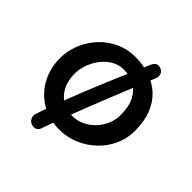

<svg xmlns="http://www.w3.org/2000/svg" viewBox="-164 -691 907 907"><g transform="rotate(45 289.5 -237.5)"><path d="M277.9 -2.1Q225.5 -2.1 182.2 -20.8Q139 -39.5 107.8 -72.4Q76.6 -105.2 59.6 -149.1Q42.5 -192.9 42.5 -242.6Q42.5 -292.6 61.4 -339.1Q80.2 -385.6 113.9 -421.8Q147.5 -458 192.6 -479Q237.6 -500 290 -500Q342.4 -500 387.1 -485Q431.9 -470 465.6 -439.3Q499.2 -408.6 517.8 -361.5Q536.4 -314.3 536.4 -250.2Q536.4 -200 516 -155.1Q495.6 -110.2 459.5 -75.9Q423.4 -41.5 376.8 -21.8Q330.2 -2.1 277.9 -2.1ZM170.4 71.7Q159.5 67.6 154.1 60.2Q148.8 52.8 147.2 45.6Q145.6 38.5 146 33.4Q146.4 28.4 146.4 28.4Q169.1 -40.9 203.4 -130.6Q237.6 -220.2 280.7 -322.3Q323.8 -424.4 369.9 -529.1Q369.9 -529.1 372.3 -533.3Q374.8 -537.4 379.6 -542.1Q384.5 -546.8 392.5 -548.2Q400.5 -549.8 411.4 -545.4Q423.5 -540.4 428.1 -532.6Q432.8 -524.8 433.2 -516.8Q433.6 -508.8 432.1 -503.5Q430.6 -498.2 430.6 -498.2Q385.8 -388.5 344.7 -286.4Q303.6 -184.2 270.1 -96.8Q236.6 -9.2 212.9 58.6Q212.9 58.6 208.4 64.4Q204 70.1 194.8 73.5Q185.6 76.9 170.4 71.7ZM277.3 -91.2Q308.6 -91.2 337.1 -104.5Q365.6 -117.8 387.6 -140.8Q409.6 -163.8 422.6 -193.3Q435.5 -222.9 435.5 -256.2Q435.5 -312.2 417.1 -348.3Q398.6 -384.4 366.8 -401.7Q335 -419 293.3 -419Q262.4 -419 235.1 -403.6Q207.8 -388.2 187.4 -362.4Q167 -336.5 155.2 -304.8Q143.4 -273.1 143.4 -240.3Q143.4 -196.6 159.9 -162.8Q176.4 -129.1 206.6 -110.2Q236.9 -91.2 277.3 -91.2Z"/></g></svg>

Font: Sour Gummy Black
Style: Regular
Weight: 900
Version: Version 1.000